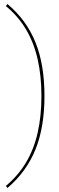

<svg xmlns="http://www.w3.org/2000/svg" viewBox="-20 -760 293 950"><path d="M17 170 9 160Q70 109 109 43.5Q148 -22 166.5 -104Q185 -186 185 -285Q185 -384 166.5 -466Q148 -548 109 -614Q70 -680 9 -730L17 -740Q111 -661 155.5 -550.5Q200 -440 200 -285Q200 -131 155.5 -20.5Q111 90 17 170Z"/></svg>

Font: Work Sans Thin
Style: Regular
Weight: 250
Designer: Wei Huang
Foundry: Wei Huang
Version: Version 2.012